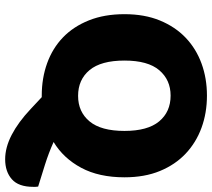

<svg xmlns="http://www.w3.org/2000/svg" viewBox="-59 -606 823 745"><g transform="rotate(90 352.5 -233.5)"><path d="M668 -305Q668 -206 631 -137Q594 -68 531 -30Q573 -11 619 3.5Q665 18 704 30Q705 36 705 40.5Q705 45 705 49Q705 106 675.5 132Q646 158 598 158Q552 158 503 132.5Q454 107 403 59L357 16H351Q283 16 225 -5Q167 -26 125 -66.5Q83 -107 59 -167Q35 -227 35 -305Q35 -383 59.5 -442.5Q84 -502 126.5 -542.5Q169 -583 226.5 -604Q284 -625 351 -625Q418 -625 475.5 -604Q533 -583 576 -542.5Q619 -502 643.5 -442.5Q668 -383 668 -305ZM488 -305Q488 -395 451 -439.5Q414 -484 351 -484Q290 -484 252.5 -440Q215 -396 215 -305Q215 -214 252 -169.5Q289 -125 352 -125Q414 -125 451 -169.5Q488 -214 488 -305Z"/></g></svg>

Font: Baloo Paaji 2 ExtraBold
Style: Regular
Weight: 800
Designer: Shuchita Grover, Noopur Datye and Ek Type
Foundry: Ek Type
Version: Version 1.640;hotconv 1.0.111;makeotfexe 2.5.65597; ttfautoh